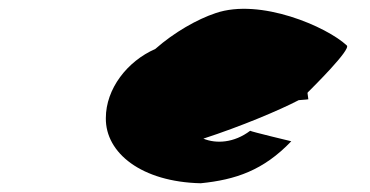

<svg xmlns="http://www.w3.org/2000/svg" viewBox="-20 -721 845 439"><path d="M222 -451C221 -371 304 -305 439 -302C518 -310 582 -331 646 -398C646 -398 554 -420 552 -422C515 -394 474 -392 445 -404C531 -432 619 -469 663 -492C679 -493 685 -494 685 -494C684 -499 684 -504 683 -509C684 -509 684 -510 684 -510C695 -521 783 -608 773 -617C727 -660 575 -726 473 -691C431 -677 378 -647 335 -609C271 -581 222 -518 222 -451Z"/></svg>

Font: Ampere
Style: UltExt
Weight: 400
Version: Version 1